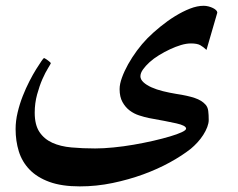

<svg xmlns="http://www.w3.org/2000/svg" viewBox="-20 -481 826 667"><path d="M697.3 -307.6Q686.5 -317.9 675.8 -324Q665 -330.1 643.1 -330.1Q627.4 -330.1 608.6 -324.5Q589.8 -318.8 570.6 -309.8Q551.3 -300.8 532.5 -289.3Q513.7 -277.8 499.5 -264.9Q485.4 -252 476.6 -239.5Q467.8 -227.1 467.8 -215.8Q467.8 -205.1 478.3 -195.3Q488.8 -185.5 506.1 -177.7Q523.4 -169.9 545.9 -164.3Q568.4 -158.7 592.3 -154.8Q631.8 -148.9 656.5 -140.6Q681.2 -132.3 694.3 -117.2Q701.7 -108.9 703.4 -95.7Q705.1 -82.5 705.1 -64Q705.1 -53.2 700 -39.6Q694.8 -25.9 686 -12.2Q677.2 1.5 666 13.7Q654.8 25.9 643.1 35.6Q612.8 59.6 570.3 83Q527.8 106.4 477.5 124.8Q427.2 143.1 371.1 154.8Q314.9 166.5 257.3 166.5Q194.3 166.5 151.6 150.9Q108.9 135.3 82.8 108.2Q56.6 81.1 45.4 44.9Q34.2 8.8 34.2 -32.7Q34.2 -61 41.3 -90.6Q48.3 -120.1 59.1 -147.5Q69.8 -174.8 82.3 -199Q94.7 -223.1 105.7 -240.7Q116.7 -258.3 124 -268.8Q131.3 -279.3 132.8 -279.3Q134.3 -279.3 138.4 -276.6Q142.6 -273.9 146.7 -271Q150.9 -268.1 153.8 -265.1Q156.7 -262.2 156.7 -261.7Q156.2 -259.3 147 -244.4Q137.7 -229.5 127.4 -206.3Q117.2 -183.1 108.9 -152.8Q100.6 -122.6 100.6 -89.4Q100.6 -47.4 116.9 -22.7Q133.3 2 161.6 14.9Q189.9 27.8 228.3 31.2Q266.6 34.7 310.5 34.7Q339.4 34.7 374.3 31.2Q409.2 27.8 444.3 21.7Q479.5 15.6 512.5 8.1Q545.4 0.5 570.8 -7.1Q596.2 -14.6 611.3 -21.7Q626.5 -28.8 626.5 -34.2Q626.5 -44.9 592.3 -52.5Q558.1 -60.1 498 -70.8Q481.4 -74.2 463.4 -80.1Q445.3 -85.9 430.4 -97.2Q415.5 -108.4 405.5 -126.5Q395.5 -144.5 395.5 -171.4Q395.5 -189 403.6 -211.2Q411.6 -233.4 425 -257.6Q438.5 -281.7 455.8 -305.2Q473.1 -328.6 492.2 -348.1Q512.2 -368.2 537.1 -388.4Q562 -408.7 588.1 -424.8Q614.3 -440.9 639.6 -450.9Q665 -460.9 687.5 -460.9Q695.8 -460.9 704.3 -458.7Q712.9 -456.5 719.7 -453.1Q726.6 -449.7 730.7 -445.6Q734.9 -441.4 734.9 -437Z"/></svg>

Font: Accordance
Style: Bold-Italic
Weight: 700
Italic angle: -11°
Version: Version 1.2 (build January 31, 2020) Miklal Software Solutio